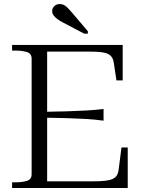

<svg xmlns="http://www.w3.org/2000/svg" viewBox="-20 -933 705 953"><path d="M614 -201V0H40V-28H56Q91 -28 114 -35.5Q137 -43 137 -68V-642Q137 -667 114 -674.5Q91 -682 56 -682H40V-710H589V-534H558L545 -620Q542 -643 530 -655.5Q518 -668 492.5 -672.5Q467 -677 423 -677H214V-33H441Q477 -33 500.5 -35.5Q524 -38 538.5 -44.5Q553 -51 560 -62.5Q567 -74 569 -92L583 -201ZM197 -378Q261 -379 312.5 -380.5Q364 -382 408 -384.5Q452 -387 494 -392V-334Q452 -340 408 -342.5Q364 -345 313 -346.5Q262 -348 197 -349ZM336 -872Q325 -885 315.5 -894.5Q306 -904 296.5 -908.5Q287 -913 276 -913Q260 -913 249.5 -902.5Q239 -892 239 -878Q239 -867 245.5 -857.5Q252 -848 264.5 -838.5Q277 -829 295 -820L398 -766H416V-778Z"/></svg>

Font: Roboto Serif 120pt Expanded Light
Style: Regular
Weight: 300
Width: 7
Designer: Greg Gazdowicz
Foundry: Commercial Type
Version: Version 1.008